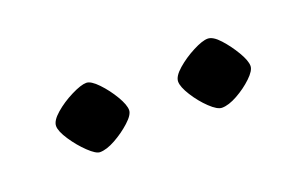

<svg xmlns="http://www.w3.org/2000/svg" viewBox="-31 -784 435 272"><g transform="rotate(-20 186.0 -648.5)"><path d="M272 -599Q265 -599 254 -609.5Q243 -620 234.5 -633.5Q226 -647 226 -655Q226 -663 237.5 -673Q249 -683 263.5 -690.5Q278 -698 286 -698Q294 -698 304 -687Q314 -676 322 -662.5Q330 -649 330 -641Q330 -634 319.5 -624Q309 -614 295.5 -606.5Q282 -599 272 -599ZM88 -599Q82 -599 71 -609.5Q60 -620 51 -633.5Q42 -647 42 -655Q42 -663 53.5 -673Q65 -683 80 -690.5Q95 -698 103 -698Q110 -698 120.5 -687Q131 -676 139 -662.5Q147 -649 147 -641Q147 -634 136 -624Q125 -614 111.5 -606.5Q98 -599 88 -599Z"/></g></svg>

Font: Texturina Thin
Style: Regular
Weight: 100
Designer: Guillermo Torres Carreño
Foundry: Omnibus-Type
Version: Version 1.002; ttfautohint (v1.8.3)